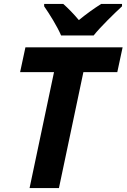

<svg xmlns="http://www.w3.org/2000/svg" viewBox="-20 -954 642 974"><path d="M290 -774H455C490 -818 559 -885 599 -922V-934H493C454 -909 419 -884 380 -852C357 -880 324 -914 301 -934H204V-922C231 -883 270 -821 290 -774ZM130 0H279L403 -588H575L602 -714H109L82 -588H254Z"/></svg>

Font: Noto Sans
Style: Bold Italic
Weight: 700
Italic angle: -12°
Designer: Monotype Design Team
Foundry: Monotype Imaging Inc.
Version: Version 2.013